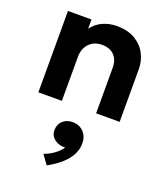

<svg xmlns="http://www.w3.org/2000/svg" viewBox="-161 -628 964 1120"><g transform="rotate(20 321.0 -68.0)"><path d="M71 0V-505H217V-448Q246 -486 285.8 -503Q325.5 -520 369 -520Q439.5 -520 485.2 -492.2Q531 -464.5 553.2 -420.5Q575.5 -376.5 575.5 -328V0H429.5V-282.5Q429.5 -330.5 402.8 -359Q376 -387.5 325.5 -387.5Q293.5 -387.5 269 -373.2Q244.5 -359 230.8 -333.5Q217 -308 217 -274.5V0ZM262.5 384 221.5 327.5Q257 314.5 285.5 293.2Q314 272 328 249Q303 250.5 281.8 241.8Q260.5 233 247.5 216Q234.5 199 234.5 176Q234.5 139 258.2 117Q282 95 319.5 95Q361 95 387.5 122.2Q414 149.5 414 193.5Q414 229 397.2 262Q380.5 295 347 325.5Q313.5 356 262.5 384Z"/></g></svg>

Font: Geologica SemiBold
Style: Regular
Weight: 600
Designer: Sindre Bremnes, Frode Helland
Foundry: Monokrom Skriftforlag AS
Version: Version 1.010;gftools[0.9.28]